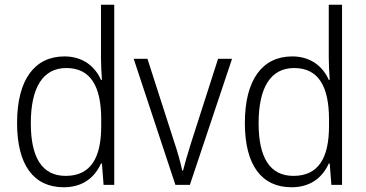

<svg xmlns="http://www.w3.org/2000/svg" viewBox="-20 -831 1543 810"><path d="M249 -41C333 -41 381 -86 406 -141H410L417 -51H462V-811H406V-586C406 -559 408 -524 410 -494H406C382 -549 331 -593 252 -593C126 -593 52 -495 52 -312C52 -135 122 -41 249 -41ZM257 -89C157 -89 110 -167 110 -311C110 -462 161 -544 260 -544C362 -544 407 -467 407 -327V-299C407 -164 362 -89 257 -89Z M720 -51H781L959 -583H900L786 -228C773 -186 760 -143 752 -111H749C741 -147 729 -191 715 -232L602 -583H544Z M1210 -41C1294 -41 1342 -86 1367 -141H1371L1378 -51H1423V-811H1367V-586C1367 -559 1369 -524 1371 -494H1367C1343 -549 1292 -593 1213 -593C1087 -593 1013 -495 1013 -312C1013 -135 1083 -41 1210 -41ZM1218 -89C1118 -89 1071 -167 1071 -311C1071 -462 1122 -544 1221 -544C1323 -544 1368 -467 1368 -327V-299C1368 -164 1323 -89 1218 -89Z"/></svg>

Font: Noto Sans Tamil UI SemiCondensed Light
Style: Regular
Weight: 300
Width: 4
Designer: Jelle Bosma - Monotype Design Team
Foundry: Monotype Imaging Inc.
Version: Version 2.004